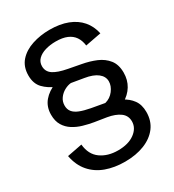

<svg xmlns="http://www.w3.org/2000/svg" viewBox="-215 -833 1045 1155"><g transform="rotate(-30 307.5 -255.5)"><path d="M310.1 202.1Q237.3 202.1 178.5 180.7Q119.6 159.2 80.8 114.5Q42 69.8 28.8 1L132.8 -19Q139.6 52.7 188 87.4Q236.3 122.1 307.6 122.1Q379.9 122.1 423.1 90.1Q466.3 58.1 466.3 11.7Q466.3 -28.3 434.8 -51.5Q403.3 -74.7 349.1 -84L265.6 -97.2Q231.4 -103 195.8 -113.3Q160.2 -123.5 130.4 -142.3Q100.6 -161.1 82.5 -190.9Q64.5 -220.7 64.5 -265.1Q64.5 -319.8 96.2 -357.7Q127.9 -395.5 182.1 -416L176.3 -395.5Q128.4 -414.6 96.4 -447.8Q64.5 -481 64.5 -537.6Q64.5 -598.1 99.1 -637Q133.8 -675.8 190.4 -694.3Q247.1 -712.9 311.5 -712.9Q383.3 -712.9 436.3 -692.4Q489.3 -671.9 522 -633.8Q554.7 -595.7 566.4 -541.5L456.1 -520.5Q451.7 -556.6 434.6 -581.8Q417.5 -606.9 386.5 -620.1Q355.5 -633.3 308.6 -633.3Q269.5 -633.3 236.3 -623.5Q203.1 -613.8 183.1 -594Q163.1 -574.2 163.1 -544.9Q163.1 -507.8 194.1 -486.8Q225.1 -465.8 291 -453.6L376 -437.5Q427.7 -428.2 471.7 -409.7Q515.6 -391.1 542.7 -356.9Q569.8 -322.8 569.8 -267.1Q569.8 -216.3 545.9 -176.8Q522 -137.2 476.6 -111.3L482.9 -129.4Q522 -109.9 545.9 -77.1Q569.8 -44.4 569.8 6.3Q569.8 67.9 536.9 111.6Q503.9 155.3 445.3 178.7Q386.7 202.1 310.1 202.1ZM382.8 -163.6Q419.4 -172.9 442.9 -203.6Q466.3 -234.4 466.3 -266.1Q466.3 -300.3 436 -324Q405.8 -347.7 347.7 -356.9L263.2 -371.1Q240.7 -369.1 217.5 -356.4Q194.3 -343.8 178.5 -322Q162.6 -300.3 162.6 -271.5Q162.6 -246.1 176.5 -228.5Q190.4 -210.9 219 -199.5Q247.6 -188 292 -179.7Z"/></g></svg>

Font: Schibsted Grotesk Medium
Style: Regular
Weight: 500
Designer: Bakken & Baeck AS, Henrik Kongsvoll
Foundry: Schibsted ASA
Version: Version 1.100;gftools[0.9.25]